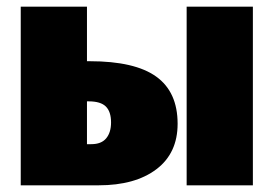

<svg xmlns="http://www.w3.org/2000/svg" viewBox="-20 -554 818 574"><path d="M511 -184Q511 -96 447.5 -48Q384 0 275 0H42V-534H240V-371H248Q383 -371 447 -325Q511 -279 511 -184ZM538 -534H736V0H538ZM312 -188Q312 -220 296.5 -235.5Q281 -251 245 -251H240V-123H253Q283 -123 297.5 -140.5Q312 -158 312 -188Z"/></svg>

Font: Fira Sans Black
Style: Regular
Weight: 900
Designer: Carrois Corporate & Edenspiekermann AG
Foundry: Carrois Corporate GbR & Edenspiekermann AG
Version: Version 4.203